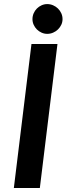

<svg xmlns="http://www.w3.org/2000/svg" viewBox="-20 -944 334 964"><path d="M180 0H49.5L138 -723H268.5ZM294 -848Q294 -833 287.8 -819.8Q281.5 -806.5 271 -796.2Q260.5 -786 246.5 -780Q232.5 -774 217 -774Q202.5 -774 189 -780Q175.5 -786 165.2 -796.2Q155 -806.5 149 -819.8Q143 -833 143 -848Q143 -863.5 149 -877.2Q155 -891 165.2 -901.2Q175.5 -911.5 189 -917.5Q202.5 -923.5 217 -923.5Q232.5 -923.5 246.5 -917.5Q260.5 -911.5 271 -901.2Q281.5 -891 287.8 -877.2Q294 -863.5 294 -848Z"/></svg>

Font: Lato TR
Style: Bold Italic
Weight: 700
Italic angle: -12°
Designer: Lukasz Dziedzic
Foundry: tyPoland Lukasz Dziedzic
Version: Version 1.104 2013